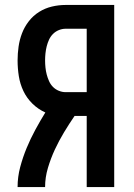

<svg xmlns="http://www.w3.org/2000/svg" viewBox="-20 -755 540 775"><path d="M51 0Q51 -41 61.5 -80.5Q72 -120 87.5 -157.5Q103 -195 122.5 -231Q142 -267 163 -301Q134 -314 111 -336.5Q88 -359 74.5 -387.5Q61 -416 56 -447.5Q51 -479 51 -511Q51 -539 55 -567Q59 -595 69 -621Q79 -647 96.5 -669.5Q114 -692 138 -707Q162 -722 189.5 -728.5Q217 -735 245 -735H441V0H330V-287H281Q259 -255 238.5 -221Q218 -187 201.5 -151.5Q185 -116 173.5 -77.5Q162 -39 162 0ZM245 -383H330V-639H245Q231 -639 217.5 -633.5Q204 -628 194 -618Q184 -608 178 -595Q172 -582 168.5 -568Q165 -554 163.5 -539.5Q162 -525 162 -511Q162 -497 163.5 -482.5Q165 -468 168.5 -454.5Q172 -441 178 -427.5Q184 -414 194 -404Q204 -394 217.5 -388.5Q231 -383 245 -383Z"/></svg>

Font: Zed Mono
Style: Bold
Weight: 700
Monospace: yes
Designer: Belleve Invis
Foundry: Belleve Invis
Version: Version 1.0.0; ttfautohint (v1.8.4)